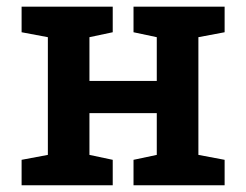

<svg xmlns="http://www.w3.org/2000/svg" viewBox="-20 -548 727 568"><path d="M43.9 0V-75.2L121.6 -89.8V-438L43.9 -452.6V-528.3H313.5V-452.6L244.6 -438V-308.6H443.8V-438L375 -452.6V-528.3H644.5V-452.6L566.9 -438V-89.8L644.5 -75.2V0H375V-75.2L443.8 -89.8V-213.4H244.6V-89.8L313.5 -75.2V0Z"/></svg>

Font: Roboto Slab Medium
Style: Regular
Weight: 500
Designer: Google
Version: Version 2.001; ttfautohint (v1.8.3)